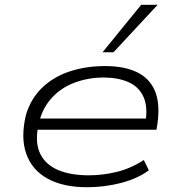

<svg xmlns="http://www.w3.org/2000/svg" viewBox="-20 -777 757 805"><path d="M345 8Q245 8 179.5 -28Q114 -64 90 -132.5Q66 -201 89 -296Q110 -365 158 -410.5Q206 -456 273.5 -478Q341 -500 420 -500Q501 -500 554 -474.5Q607 -449 629.5 -396Q652 -343 640 -257L636 -233H115L122 -280H620L589 -258Q601 -327 582 -370Q563 -413 519 -432.5Q475 -452 414 -452Q350 -452 291.5 -430Q233 -408 193 -362Q153 -316 140 -247L139 -242Q127 -175 149.5 -130.5Q172 -86 224 -64Q276 -42 353 -42Q410 -42 468.5 -56Q527 -70 583 -106L604 -63Q557 -28 487.5 -10Q418 8 345 8ZM410 -558 572 -757H641L456 -558Z"/></svg>

Font: Nunito Sans 7pt Expanded ExtraLight
Style: Italic
Weight: 250
Width: 7
Italic angle: -9°
Designer: Vernon Adams
Foundry: Vernon Adams
Version: Version 3.101;gftools[0.9.27]